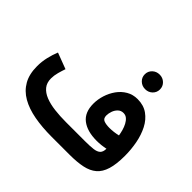

<svg xmlns="http://www.w3.org/2000/svg" viewBox="-171 -1000 1229 1229"><g transform="rotate(45 443.5 -385.5)"><path d="M565.9 -704.7Q565.9 -676.8 585.9 -657.7Q606 -638.6 634.9 -638.6Q663.8 -638.6 683.6 -657.6Q703.5 -676.7 703.5 -704.6Q703.5 -732.6 683.7 -751.7Q663.9 -770.8 635 -770.8Q606 -770.8 586 -751.8Q565.9 -732.7 565.9 -704.7ZM648.3 -301.6Q618 -301.6 598.1 -309.2Q578.2 -316.8 578.2 -344.1Q578.2 -363.5 585.6 -384.2Q593 -404.8 608 -419.1Q623 -433.4 645 -433.4Q664 -433.4 677.7 -421.7Q691.5 -409.9 701.3 -391.3Q711.1 -372.7 717.1 -351.3Q723 -329.9 725.9 -311Q707 -306.6 687.5 -304.1Q668 -301.6 648.3 -301.6ZM729.6 -194.1Q729.3 -164.9 715.3 -151.6Q701.2 -138.3 672.5 -134.8Q643.9 -131.2 598.9 -131.2H427.4Q371.1 -131.2 322.6 -137Q274.1 -142.9 237.6 -157.4Q201.2 -171.9 180.6 -197.1Q160.1 -222.3 160.1 -261.3Q160.1 -287.9 168 -317Q176 -346 184.1 -368.8L74.7 -410.1Q60.5 -375.7 51.1 -335.8Q41.7 -296 41.7 -253.7Q41.7 -181.9 69.4 -133.3Q97.1 -84.6 148.2 -55.3Q199.3 -26 270.1 -13Q340.9 0 427.4 0H589.7Q657.2 0 705.6 -10.2Q754 -20.4 785 -46.9Q816 -73.4 830.7 -121.6Q845.5 -169.7 845.5 -245.1Q845.5 -302.6 834.8 -358.7Q824.1 -414.7 800.8 -460.1Q777.4 -505.5 739.2 -532.8Q700.9 -560.1 646 -560.1Q604 -560.1 570.6 -540.5Q537.2 -521 513.9 -488.5Q490.7 -456.1 478.4 -417.1Q466 -378.1 466 -338.8Q466 -260.2 514.7 -222.9Q563.3 -185.5 648.9 -185.5Q670 -185.5 690.5 -187.8Q711 -190.1 729.6 -194.1Z"/></g></svg>

Font: Vazirmatn RD NL
Style: Regular
Weight: 400
Designer: Saber Rastikerdar
Foundry: Saber Rastikerdar
Version: Version 32.101